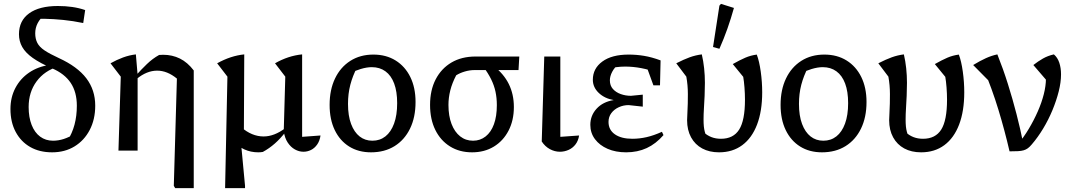

<svg xmlns="http://www.w3.org/2000/svg" viewBox="-20 -778 5537 992"><path d="M249 9Q184 9 136 -18.5Q88 -46 61 -96.5Q34 -147 34 -215Q34 -275 59.5 -323.5Q85 -372 130.5 -403Q176 -434 238 -443L281 -434Q210 -413 169 -357.5Q128 -302 128 -225Q128 -172 143.5 -132.5Q159 -93 187.5 -72Q216 -51 254 -51Q282 -51 309.5 -60Q337 -69 367 -87L328 -50Q353 -89 365 -134Q377 -179 377 -232Q377 -302 345.5 -349.5Q314 -397 249 -425Q187 -452 149.5 -478.5Q112 -505 95 -535Q78 -565 78 -601Q78 -671 130.5 -709Q183 -747 279 -747Q318 -747 353 -742Q388 -737 420 -726L410 -659Q357 -670 307 -675Q257 -680 208 -681Q192 -681 176 -681Q160 -681 143 -680L213 -704Q162 -662 162 -606Q162 -578 172.5 -557Q183 -536 209.5 -518Q236 -500 284 -478Q380 -434 426 -373.5Q472 -313 472 -232Q472 -161 443.5 -106.5Q415 -52 365 -21.5Q315 9 249 9Z M885 194 878 182 894 -372 981 -414V194ZM686 -370 684 -390Q710 -419 739 -447Q768 -475 802 -494Q807 -494 812.5 -494.5Q818 -495 823 -495Q870 -495 909.5 -475.5Q949 -456 981 -414L894 -372Q844 -413 792 -413Q738 -413 686 -370ZM592 0 604 -382 551 -451Q583 -469 615.5 -481Q648 -493 682 -497L691 -391V0Z M1541 -71 1636 -78Q1632 -50 1618.5 -31Q1605 -12 1586.5 -3Q1568 6 1548 6Q1525 6 1503.5 -6Q1482 -18 1466.5 -41.5Q1451 -65 1446 -100L1454 -382L1401 -451Q1469 -490 1541 -497ZM1143 194 1155 -382 1102 -451Q1172 -490 1242 -497L1240 -85L1224 -52L1246 182V194ZM1338 7Q1332 8 1326 8.5Q1320 9 1314 9Q1237 9 1181 -52L1226 -121Q1281 -73 1342 -73Q1397 -73 1454 -116L1455 -96Q1429 -62 1400 -36.5Q1371 -11 1338 7Z M1897 9Q1832 9 1784 -21Q1736 -51 1709.5 -106Q1683 -161 1683 -236Q1683 -314 1711 -372.5Q1739 -431 1790 -463.5Q1841 -496 1909 -496Q1975 -496 2024 -465.5Q2073 -435 2100 -380Q2127 -325 2127 -251Q2127 -172 2098.5 -113.5Q2070 -55 2018.5 -23Q1967 9 1897 9ZM1904 -51Q1943 -51 1971.5 -73.5Q2000 -96 2016 -139.5Q2032 -183 2032 -245Q2032 -305 2016.5 -346.5Q2001 -388 1971.5 -409.5Q1942 -431 1901 -431Q1875 -431 1843.5 -421.5Q1812 -412 1772 -393L1825 -430Q1802 -386 1790 -340Q1778 -294 1778 -241Q1778 -180 1794 -137.5Q1810 -95 1838 -73Q1866 -51 1904 -51Z M2432 -416Q2407 -416 2381.5 -408.5Q2356 -401 2337 -389Q2316 -349 2306.5 -311Q2297 -273 2297 -236Q2297 -179 2313 -137.5Q2329 -96 2357.5 -73.5Q2386 -51 2424 -51Q2461 -51 2489 -73Q2517 -95 2532 -136Q2547 -177 2547 -235Q2547 -272 2540 -304.5Q2533 -337 2517.5 -368.5Q2502 -400 2476 -435L2530 -437Q2635 -357 2635 -225Q2635 -156 2607.5 -103Q2580 -50 2531.5 -20.5Q2483 9 2419 9Q2354 9 2305 -21.5Q2256 -52 2229 -107Q2202 -162 2202 -236Q2202 -312 2231 -368Q2260 -424 2312.5 -455Q2365 -486 2437 -486H2663L2659 -416Z M2779 -47 2792 -486H2875V-71L2972 -78Q2968 -51 2953.5 -32Q2939 -13 2917.5 -3.5Q2896 6 2873 6Q2846 6 2821 -7.5Q2796 -21 2779 -47Z M3215 9Q3161 9 3119.5 -9Q3078 -27 3054 -59Q3030 -91 3030 -133Q3030 -181 3062.5 -216.5Q3095 -252 3151 -261Q3104 -269 3073.5 -298Q3043 -327 3043 -366Q3043 -424 3092 -460Q3141 -496 3228 -496Q3268 -496 3307.5 -489.5Q3347 -483 3393 -466L3379 -402Q3335 -418 3293 -426Q3251 -434 3210 -434Q3165 -434 3118 -422L3178 -449Q3155 -430 3143 -407Q3131 -384 3131 -363Q3131 -336 3146.5 -318.5Q3162 -301 3187 -292Q3212 -283 3240 -283L3301 -289V-227L3228 -235Q3201 -235 3177 -224Q3153 -213 3138.5 -193.5Q3124 -174 3124 -148Q3124 -107 3157 -84Q3190 -61 3247 -61Q3284 -61 3321 -69.5Q3358 -78 3400 -97L3408 -80Q3369 -35 3321.5 -13Q3274 9 3215 9ZM3356 -337 3309 -466H3393L3390 -337Z M3695 9Q3645 9 3608 -11Q3571 -31 3550.5 -68.5Q3530 -106 3530 -157Q3530 -170 3531.5 -193.5Q3533 -217 3533.5 -243.5Q3534 -270 3534 -292Q3534 -338 3526 -382L3474 -451Q3513 -471 3543.5 -482Q3574 -493 3606 -497Q3614 -463 3618 -425.5Q3622 -388 3622 -350Q3622 -317 3620.5 -283.5Q3619 -250 3617 -218.5Q3615 -187 3615 -161Q3615 -140 3616.5 -125Q3618 -110 3621.5 -97Q3625 -84 3631 -70L3615 -95Q3634 -78 3656 -69.5Q3678 -61 3705 -61Q3769 -61 3799 -108.5Q3829 -156 3829 -263Q3829 -294 3826.5 -326Q3824 -358 3820 -381L3766 -447Q3803 -468 3831 -480Q3859 -492 3890 -496Q3903 -462 3910.5 -408Q3918 -354 3918 -301Q3918 -204 3891.5 -134.5Q3865 -65 3815 -28Q3765 9 3695 9ZM3697 -526 3664 -535 3697 -749 3705 -758 3772 -737Q3757 -683 3738.5 -630.5Q3720 -578 3697 -526Z M4227 9Q4162 9 4114 -21Q4066 -51 4039.5 -106Q4013 -161 4013 -236Q4013 -314 4041 -372.5Q4069 -431 4120 -463.5Q4171 -496 4239 -496Q4305 -496 4354 -465.5Q4403 -435 4430 -380Q4457 -325 4457 -251Q4457 -172 4428.5 -113.5Q4400 -55 4348.5 -23Q4297 9 4227 9ZM4234 -51Q4273 -51 4301.5 -73.5Q4330 -96 4346 -139.5Q4362 -183 4362 -245Q4362 -305 4346.5 -346.5Q4331 -388 4301.5 -409.5Q4272 -431 4231 -431Q4205 -431 4173.5 -421.5Q4142 -412 4102 -393L4155 -430Q4132 -386 4120 -340Q4108 -294 4108 -241Q4108 -180 4124 -137.5Q4140 -95 4168 -73Q4196 -51 4234 -51Z M4739 9Q4689 9 4652 -11Q4615 -31 4594.5 -68.5Q4574 -106 4574 -157Q4574 -170 4575.5 -193.5Q4577 -217 4577.5 -243.5Q4578 -270 4578 -292Q4578 -338 4570 -382L4518 -451Q4557 -471 4587.5 -482Q4618 -493 4650 -497Q4658 -463 4662 -425.5Q4666 -388 4666 -350Q4666 -317 4664.5 -283.5Q4663 -250 4661 -218.5Q4659 -187 4659 -161Q4659 -140 4660.5 -125Q4662 -110 4665.5 -97Q4669 -84 4675 -70L4659 -95Q4678 -78 4700 -69.5Q4722 -61 4749 -61Q4813 -61 4843 -108.5Q4873 -156 4873 -263Q4873 -294 4870.5 -326Q4868 -358 4864 -381L4810 -447Q4847 -468 4875 -480Q4903 -492 4934 -496Q4947 -462 4954.5 -408Q4962 -354 4962 -301Q4962 -204 4935.5 -134.5Q4909 -65 4859 -28Q4809 9 4739 9Z M5196 4Q5171 -104 5138.5 -211Q5106 -318 5060 -427L5096 -353L5008 -442Q5044 -464 5074 -477.5Q5104 -491 5133 -497Q5163 -422 5187.5 -344Q5212 -266 5232 -188.5Q5252 -111 5267 -36L5236 -29Q5269 -68 5295.5 -112.5Q5322 -157 5342 -202.5Q5362 -248 5373 -291.5Q5384 -335 5384 -372Q5384 -380 5383.5 -387.5Q5383 -395 5381 -403L5393 -356L5319 -442Q5343 -461 5368.5 -475.5Q5394 -490 5425 -497Q5444 -481 5453 -454Q5462 -427 5462 -394Q5462 -353 5450 -305.5Q5438 -258 5417.5 -208.5Q5397 -159 5369.5 -113.5Q5342 -68 5311 -32Q5300 -19 5290.5 -12Q5281 -5 5269 -1.5Q5257 2 5239.5 3Q5222 4 5196 4Z"/></svg>

Font: Piazzolla 24pt Medium
Style: Regular
Weight: 500
Designer: Juan Pablo del Peral
Foundry: Huerta Tipografica
Version: Version 2.005